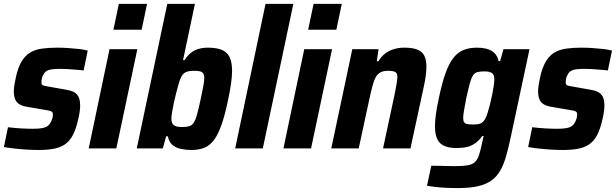

<svg xmlns="http://www.w3.org/2000/svg" viewBox="-23 -763 3168 987"><path d="M176 8Q147 8 114 6Q81 4 50.5 0.5Q20 -3 -3 -7L18 -109Q34 -107 51 -105.5Q68 -104 84.5 -103Q101 -102 117 -101.5Q133 -101 147 -101Q176 -101 194.5 -104.5Q213 -108 223.5 -116.5Q234 -125 240 -139Q244 -147 246.5 -156Q249 -165 249 -175Q249 -187 240 -191Q231 -195 209 -198L110 -215Q77 -221 62.5 -239.5Q48 -258 48 -293Q48 -309 51.5 -329Q55 -349 59 -368Q70 -417 88 -447Q106 -477 131.5 -492.5Q157 -508 192 -513Q227 -518 270 -518Q298 -518 327.5 -516Q357 -514 384 -511Q411 -508 428 -503L407 -401Q386 -403 364 -405Q342 -407 322 -408Q302 -409 287 -409Q263 -409 245.5 -407Q228 -405 216.5 -398Q205 -391 199 -377Q195 -370 192.5 -360.5Q190 -351 190 -339Q190 -328 197.5 -324.5Q205 -321 226 -318L316 -302Q337 -299 353.5 -291.5Q370 -284 379.5 -267.5Q389 -251 389 -219Q389 -207 386.5 -188.5Q384 -170 379 -150Q368 -99 351 -67.5Q334 -36 309.5 -20Q285 -4 252 2Q219 8 176 8Z M560 -610 588 -743H733L705 -610ZM433 0 540 -510H683L575 0Z M960 8Q933 8 907 2.5Q881 -3 863 -18.5Q845 -34 840 -62H831L814 0H680L837 -743H979L918 -454H926Q941 -478 959 -492Q977 -506 999 -512Q1021 -518 1045 -518Q1089 -518 1116.5 -507Q1144 -496 1157 -470Q1170 -444 1170 -399Q1170 -372 1165 -335.5Q1160 -299 1150 -252Q1134 -174 1116.5 -123.5Q1099 -73 1077.5 -44Q1056 -15 1027.5 -3.5Q999 8 960 8ZM912 -110Q935 -110 949 -114Q963 -118 972.5 -132Q982 -146 990 -175Q998 -204 1009 -255Q1018 -296 1022.5 -321.5Q1027 -347 1027 -362Q1027 -378 1021.5 -386Q1016 -394 1004 -396.5Q992 -399 972 -399Q956 -399 943.5 -396Q931 -393 922 -385.5Q913 -378 907 -364Q902 -355 896 -334Q890 -313 883 -286.5Q876 -260 870.5 -233.5Q865 -207 861.5 -185.5Q858 -164 858 -153Q858 -129 870.5 -119.5Q883 -110 912 -110Z M1186 0 1342 -743H1485L1328 0Z M1561 -610 1589 -743H1734L1706 -610ZM1434 0 1541 -510H1684L1576 0Z M1680 0 1788 -510H1923L1914 -448H1922Q1938 -474 1958.5 -489Q1979 -504 2003.5 -511Q2028 -518 2054 -518Q2099 -518 2124 -507.5Q2149 -497 2159 -475Q2169 -453 2169 -419Q2169 -400 2165.5 -373Q2162 -346 2155 -315L2087 0H1946L2005 -275Q2012 -308 2015.5 -330.5Q2019 -353 2020 -365Q2020 -380 2015 -387Q2010 -394 1999.5 -396.5Q1989 -399 1972 -399Q1949 -399 1934 -391.5Q1919 -384 1909.5 -368Q1900 -352 1892.5 -324Q1885 -296 1876 -255L1821 0Z M2328 204Q2300 204 2270 202.5Q2240 201 2214.5 198Q2189 195 2172 192L2194 89Q2216 89 2237 89.5Q2258 90 2278.5 90.5Q2299 91 2317 91Q2357 91 2380.5 87Q2404 83 2417.5 71Q2431 59 2439 35.5Q2447 12 2455 -28Q2457 -38 2459.5 -47.5Q2462 -57 2463 -64H2456Q2440 -41 2420.5 -27Q2401 -13 2377.5 -7.5Q2354 -2 2325 -2Q2287 -2 2262 -12.5Q2237 -23 2225 -47.5Q2213 -72 2213 -114Q2213 -141 2218 -177Q2223 -213 2233 -259Q2249 -336 2267 -386Q2285 -436 2307.5 -465Q2330 -494 2360 -506Q2390 -518 2430 -518Q2455 -518 2477.5 -512.5Q2500 -507 2517 -492Q2534 -477 2540 -449H2548L2565 -510H2699L2603 -60Q2591 -3 2578.5 40.5Q2566 84 2548 115Q2530 146 2502.5 165.5Q2475 185 2432.5 194.5Q2390 204 2328 204ZM2410 -123Q2427 -123 2438.5 -125.5Q2450 -128 2458.5 -135.5Q2467 -143 2473 -156Q2478 -165 2484 -184Q2490 -203 2496 -227Q2502 -251 2507 -275.5Q2512 -300 2515 -320.5Q2518 -341 2518 -353Q2519 -378 2506.5 -387Q2494 -396 2468 -396Q2446 -396 2432 -392.5Q2418 -389 2409 -376Q2400 -363 2392.5 -335.5Q2385 -308 2374 -259Q2367 -222 2362.5 -196Q2358 -170 2358 -157Q2358 -142 2363 -134.5Q2368 -127 2380 -125Q2392 -123 2410 -123Z M2871 8Q2842 8 2809 6Q2776 4 2745.5 0.5Q2715 -3 2692 -7L2713 -109Q2729 -107 2746 -105.5Q2763 -104 2779.5 -103Q2796 -102 2812 -101.5Q2828 -101 2842 -101Q2871 -101 2889.5 -104.5Q2908 -108 2918.5 -116.5Q2929 -125 2935 -139Q2939 -147 2941.5 -156Q2944 -165 2944 -175Q2944 -187 2935 -191Q2926 -195 2904 -198L2805 -215Q2772 -221 2757.5 -239.5Q2743 -258 2743 -293Q2743 -309 2746.5 -329Q2750 -349 2754 -368Q2765 -417 2783 -447Q2801 -477 2826.5 -492.5Q2852 -508 2887 -513Q2922 -518 2965 -518Q2993 -518 3022.5 -516Q3052 -514 3079 -511Q3106 -508 3123 -503L3102 -401Q3081 -403 3059 -405Q3037 -407 3017 -408Q2997 -409 2982 -409Q2958 -409 2940.5 -407Q2923 -405 2911.5 -398Q2900 -391 2894 -377Q2890 -370 2887.5 -360.5Q2885 -351 2885 -339Q2885 -328 2892.5 -324.5Q2900 -321 2921 -318L3011 -302Q3032 -299 3048.5 -291.5Q3065 -284 3074.5 -267.5Q3084 -251 3084 -219Q3084 -207 3081.5 -188.5Q3079 -170 3074 -150Q3063 -99 3046 -67.5Q3029 -36 3004.5 -20Q2980 -4 2947 2Q2914 8 2871 8Z"/></svg>

Font: Saira SemiCondensed
Style: Bold Italic
Weight: 700
Width: 4
Italic angle: -12°
Designer: Hector Gatti with collaboration of the Omnibus-Type team
Foundry: Omnibus-Type
Version: Version 1.101